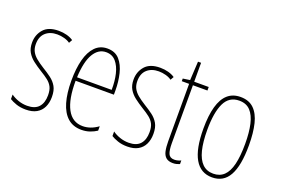

<svg xmlns="http://www.w3.org/2000/svg" viewBox="-91 -938 1798 1230"><g transform="rotate(20 808.0 -323.0)"><path d="M278 -123Q278 -83 263.5 -53Q249 -23 220 -6.5Q191 10 147 10Q110 10 81.5 0Q53 -10 36 -21V-52Q58 -36 87 -26Q116 -16 147 -16Q200 -16 225.5 -44.5Q251 -73 251 -125Q251 -160 240 -181.5Q229 -203 208 -219.5Q187 -236 157 -254Q123 -275 96.5 -295.5Q70 -316 54.5 -342.5Q39 -369 39 -408Q39 -461 72 -499Q105 -537 175 -537Q204 -537 230 -530Q256 -523 275 -510L262 -487Q246 -499 222 -505.5Q198 -512 174 -512Q125 -512 95 -485Q65 -458 65 -407Q65 -378 76 -357Q87 -336 108.5 -318Q130 -300 162 -280Q195 -260 221 -240.5Q247 -221 262.5 -194Q278 -167 278 -123Z M507 -537Q560 -537 590 -503Q620 -469 633 -415Q646 -361 646 -301V-273H385Q384 -148 419.5 -81.5Q455 -15 526 -15Q552 -15 578 -24Q604 -33 630 -52V-22Q609 -8 583 1Q557 10 526 10Q469 10 432 -23Q395 -56 377 -117.5Q359 -179 359 -264Q359 -347 375 -408Q391 -469 424 -503Q457 -537 507 -537ZM507 -512Q455 -512 423 -459Q391 -406 386 -297H622Q623 -356 611.5 -404.5Q600 -453 574.5 -482.5Q549 -512 507 -512Z M970 -123Q970 -83 955.5 -53Q941 -23 912 -6.5Q883 10 839 10Q802 10 773.5 0Q745 -10 728 -21V-52Q750 -36 779 -26Q808 -16 839 -16Q892 -16 917.5 -44.5Q943 -73 943 -125Q943 -160 932 -181.5Q921 -203 900 -219.5Q879 -236 849 -254Q815 -275 788.5 -295.5Q762 -316 746.5 -342.5Q731 -369 731 -408Q731 -461 764 -499Q797 -537 867 -537Q896 -537 922 -530Q948 -523 967 -510L954 -487Q938 -499 914 -505.5Q890 -512 866 -512Q817 -512 787 -485Q757 -458 757 -407Q757 -378 768 -357Q779 -336 800.5 -318Q822 -300 854 -280Q887 -260 913 -240.5Q939 -221 954.5 -194Q970 -167 970 -123Z M1151 -14Q1164 -14 1176.5 -17.5Q1189 -21 1196 -25V0Q1186 4 1175 7Q1164 10 1150 10Q1120 10 1103.5 -4Q1087 -18 1081 -45Q1075 -72 1075 -112V-503H1025V-521L1073 -528L1080 -656H1101V-527H1200V-503H1101V-108Q1101 -60 1111 -37Q1121 -14 1151 -14Z M1570 -264Q1570 -194 1560.5 -142.5Q1551 -91 1532 -57Q1513 -23 1484 -6.5Q1455 10 1417 10Q1378 10 1348.5 -7Q1319 -24 1299 -58.5Q1279 -93 1269 -144.5Q1259 -196 1259 -266Q1259 -355 1276 -415.5Q1293 -476 1327.5 -506.5Q1362 -537 1415 -537Q1472 -537 1506 -504Q1540 -471 1555 -410Q1570 -349 1570 -264ZM1285 -266Q1285 -184 1299 -128Q1313 -72 1342 -43.5Q1371 -15 1416 -15Q1460 -15 1488.5 -42Q1517 -69 1530.5 -124.5Q1544 -180 1544 -265Q1544 -342 1531.5 -397Q1519 -452 1491 -482Q1463 -512 1415 -512Q1346 -512 1315.5 -448.5Q1285 -385 1285 -266Z"/></g></svg>

Font: Noto Sans Khmer ExtraCondensed Thin
Style: Regular
Weight: 250
Width: 2
Designer: Danh Hong and the Monotype Design Team
Foundry: Monotype Imaging Inc.
Version: Version 2.004